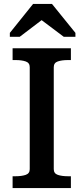

<svg xmlns="http://www.w3.org/2000/svg" viewBox="-20 -955 424 975"><path d="M131 -96V-614Q131 -636 110.5 -643Q90 -650 59 -650H44V-710H340V-650H325Q294 -650 273.5 -643Q253 -636 253 -614V-96Q253 -74 273.5 -67Q294 -60 325 -60H340V0H44V-60H59Q90 -60 110.5 -67Q131 -74 131 -96ZM244 -935H148L30 -788V-768H80L226 -879L159 -877L304 -768H363V-788Z"/></svg>

Font: Roboto Serif SemiCondensed Medium
Style: Regular
Weight: 500
Width: 4
Designer: Greg Gazdowicz
Foundry: Commercial Type
Version: Version 1.007